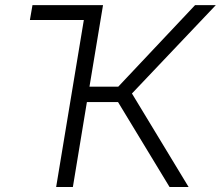

<svg xmlns="http://www.w3.org/2000/svg" viewBox="-20 -748 883 768"><path d="M358.4 -727.5 348.6 -668H99.6L109.9 -727.5ZM204.6 0 325.2 -727.5H392.1L337.9 -401.4H453.1L760.3 -727.5H843.3L507.8 -374L734.4 0H658.2L452.1 -339.8H327.6L271.5 0Z"/></svg>

Font: Inter 28pt Light
Style: Italic
Weight: 300
Italic angle: -9.3988°
Designer: Rasmus Andersson
Foundry: rsms
Version: Version 4.001;git-66647c0bb